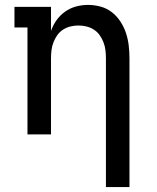

<svg xmlns="http://www.w3.org/2000/svg" viewBox="-20 -548 640 783"><path d="M412 215V-310Q412 -327 410 -343.5Q408 -360 402 -375.5Q396 -391 386.5 -404.5Q377 -418 363 -427Q349 -436 333 -440Q317 -444 300 -444Q283 -444 267 -440Q251 -436 237 -427Q223 -418 213.5 -404.5Q204 -391 198 -375.5Q192 -360 190 -343.5Q188 -327 188 -310V0H92V-436H39V-520H188V-422Q196 -445 210.5 -465.5Q225 -486 245.5 -500.5Q266 -515 290 -521.5Q314 -528 339 -528Q365 -528 390.5 -521Q416 -514 436.5 -498Q457 -482 471.5 -459.5Q486 -437 494 -412.5Q502 -388 505 -362Q508 -336 508 -310V215Z"/></svg>

Font: Iosevka HT Medium Extended
Style: Regular
Weight: 500
Width: 7
Monospace: yes
Designer: Belleve Invis
Foundry: Belleve Invis
Version: Version 32.3.0; ttfautohint (v1.8.4)